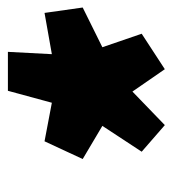

<svg xmlns="http://www.w3.org/2000/svg" viewBox="5 -778 447 498"><g transform="rotate(-90 229.0 -529.5)"><path d="M153 -326 84 -386 151 -488 65 -539 111 -638 211 -619 242 -733H343L337 -619L444 -638L458 -539L355 -488L390 -386L298 -326L240 -410Z"/></g></svg>

Font: Georama Extended Black
Style: Italic
Weight: 900
Width: 7
Italic angle: -9°
Designer: Jean-Baptiste Levee
Foundry: Production Type
Version: Version 1.000